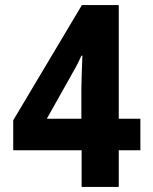

<svg xmlns="http://www.w3.org/2000/svg" viewBox="-20 -735 603 755"><path d="M301 0H447V-144H532V-268H447V-715H302L32 -262V-144H301ZM164 -268 259 -437C273 -461 288 -488 300 -516H304C303 -484 300 -416 300 -390V-268Z"/></svg>

Font: Noto Sans Mono SemiCondensed ExtraBold
Style: Regular
Weight: 800
Width: 4
Designer: Monotype Design Team
Foundry: Monotype Imaging Inc.
Version: Version 2.014